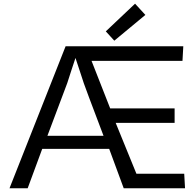

<svg xmlns="http://www.w3.org/2000/svg" viewBox="-20 -1006 1040 1026"><path d="M330.6 -758.8H959.5L955.1 -680.7H469.2L568.8 -426.8H913.1V-349.6H598.1L709 -77.6H964.4L968.8 0H641.1L563.5 -210.4H205.6L127.9 0H30.8ZM533.2 -280.3 456.1 -484.4Q439 -528.8 427.7 -561.5L406.2 -627Q396 -659.7 383.3 -696.3Q372.1 -664.1 361.8 -631.3Q361.8 -631.3 339.4 -562Q339.4 -562 233.4 -280.3ZM590.8 -788.6 545.4 -838.4 701.7 -986.3 756.8 -926.3Z"/></svg>

Font: Duru Sans
Style: Regular
Weight: 400
Designer: Onur Yazõcõgil
Foundry: Onur Yazõcõgil
Version: Version 1.001